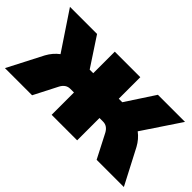

<svg xmlns="http://www.w3.org/2000/svg" viewBox="-85 -803 1096 1096"><g transform="rotate(45 463.0 -255.0)"><path d="M-17.1 0 92.8 -212.9Q115.2 -253.9 150.9 -280.8L-2 -509.8H216.8L331.1 -335.9H359.9V-509.8H565.9V-335.9H594.2L708 -509.8H926.8L773.9 -280.8Q809.6 -253.9 832 -212.9L942.9 0H723.1L648.9 -144Q629.4 -180.2 595.2 -180.2H565.9V0H359.9V-180.2H330.1Q295.4 -180.2 275.9 -144L202.1 0Z"/></g></svg>

Font: Mulish ExtraBlack
Style: Regular
Weight: 1000
Designer: Vernon Adams
Foundry: Vernon Adams
Version: Version 3.603; ttfautohint (v1.8.3)